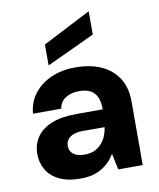

<svg xmlns="http://www.w3.org/2000/svg" viewBox="-86 -824 747 904"><g transform="rotate(-10 288.0 -372.5)"><path d="M227 12Q165 12 124.5 -8Q84 -28 64.5 -62Q45 -96 45 -137Q45 -182 68.5 -217Q92 -252 139.5 -271.5Q187 -291 261 -291H385Q385 -327 375 -349.5Q365 -372 344 -383.5Q323 -395 291 -395Q253 -395 226 -378.5Q199 -362 193 -328H58Q63 -383 94 -423Q125 -463 176 -485.5Q227 -508 291 -508Q363 -508 415 -484.5Q467 -461 496 -416Q525 -371 525 -305V0H408L392 -76H391Q379 -56 363 -40Q347 -24 326.5 -12Q306 0 281.5 6Q257 12 227 12ZM265 -96Q291 -96 310.5 -104.5Q330 -113 344.5 -128.5Q359 -144 367.5 -164Q376 -184 379 -207H277Q248 -207 229 -199.5Q210 -192 201.5 -179Q193 -166 193 -150Q193 -132 202 -120Q211 -108 227 -102Q243 -96 265 -96ZM170 -539V-639L399 -757H400V-646Z"/></g></svg>

Font: DM Sans 28pt ExtraBold
Style: Regular
Weight: 800
Version: Version 4.004;gftools[0.9.30]